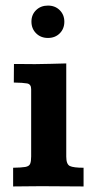

<svg xmlns="http://www.w3.org/2000/svg" viewBox="-20 -672 344 692"><path d="M27.3 0V-67.4Q57.6 -67.9 71.3 -70.3Q85 -72.8 88.6 -81.5Q92.3 -90.3 92.3 -107.9V-350.6Q92.3 -368.7 77.6 -371.3Q63 -374 29.8 -374.5Q29.8 -391.6 30 -408.2Q30.3 -424.8 30.3 -441.4Q50.3 -441.4 69.1 -441.2Q87.9 -440.9 106 -440.9Q133.3 -441.4 161.6 -441.9Q189.9 -442.4 218.8 -443.4V-107.4Q218.8 -80.1 231.7 -73.7Q244.6 -67.4 281.2 -67.4V0Q266.1 0 245.6 -0.2Q225.1 -0.5 203.9 -0.5Q182.6 -0.5 164.3 -0.7Q146 -1 135.3 -1Q102.5 -1 78.1 -0.5Q53.7 0 27.3 0ZM152.8 -535.2Q127 -535.2 110.1 -552Q93.3 -568.8 93.3 -594.2Q93.3 -619.1 110.1 -635.5Q127 -651.9 152.8 -651.9Q178.7 -651.9 195.3 -635.3Q211.9 -618.7 211.9 -593.8Q211.9 -568.4 195.3 -551.8Q178.7 -535.2 152.8 -535.2Z"/></svg>

Font: Kameron SemiBold
Style: Regular
Weight: 600
Designer: Vernon Adams
Foundry: Vernon Adams
Version: Version 1.100